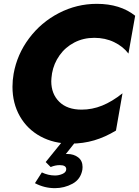

<svg xmlns="http://www.w3.org/2000/svg" viewBox="-20 -734 724 1000"><path d="M405 -163Q330 -163 288.5 -204Q247 -245 247 -311Q247 -324 251 -352Q260 -403 290 -445.5Q320 -488 367 -512.5Q414 -537 471 -537Q528 -537 574.5 -514.5Q621 -492 649 -455L684 -652Q606 -714 484 -714Q380 -714 287 -666Q194 -618 131.5 -534.5Q69 -451 51 -350Q45 -316 45 -282Q45 -196 83.5 -128.5Q122 -61 191 -23.5Q260 14 348 14Q413 14 470.5 -3Q528 -20 584 -54L618 -248Q564 -205 512 -184Q460 -163 405 -163ZM377 0H307L218 110L244 136Q268 126 291 126Q325 126 325 147Q325 163 306 171.5Q287 180 267 180Q231 180 198 164L162 220Q211 246 266 246Q315 246 357.5 223Q400 200 409 150Q410 145 410 136Q410 103 387 85.5Q364 68 331 68H323Z"/></svg>

Font: Geom Black
Style: Bold Italic
Weight: 900
Italic angle: -10°
Version: Version 1.102